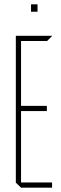

<svg xmlns="http://www.w3.org/2000/svg" viewBox="-20 -865 280 885"><path d="M77 0 53 -23V-700H220V-699L197 -676H77V-377H196V-353H77V-24H220V0ZM123 -811V-845H153V-811Z"/></svg>

Font: Foldit Thin Thin
Style: Regular
Weight: 250
Version: Version 1.003